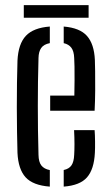

<svg xmlns="http://www.w3.org/2000/svg" viewBox="-20 -708 424 735"><path d="M46.9 -122.9Q45.9 -158.9 45.2 -203.6Q44.4 -248.3 44.4 -296.5Q44.4 -344.7 45 -390.9Q45.5 -437.1 46.9 -475.9Q50 -540 79.1 -570.9Q108.1 -601.7 170.7 -606.4V-542.9Q147.5 -538.4 137.7 -524.3Q127.9 -510.2 127.4 -486Q125.9 -440.1 125.4 -394.4Q124.8 -348.7 124.8 -302.9Q124.8 -257 125.4 -210.2Q125.9 -163.3 127.4 -115Q127.9 -88.1 138.3 -74.6Q148.8 -61.1 170.7 -56.9V6.4Q106.3 1.6 78.1 -29.2Q49.9 -60.1 46.9 -122.9ZM223.9 6.4V-57.2Q244.4 -61.4 253.7 -75.2Q263 -88.9 264 -115.5Q265 -130.5 265.1 -156.1Q265.1 -181.7 263.6 -209.8H342.2Q343.6 -193.1 343.9 -166.1Q344.2 -139 343.2 -122.9Q340.1 -59.9 313.1 -29.1Q286.1 1.8 223.9 6.4ZM172.1 -284V-342H264.6Q265.4 -371 265.4 -400.6Q265.4 -430.3 265.2 -453.3Q264.9 -476.4 264 -486Q263.1 -511.9 253.1 -525.3Q243.1 -538.6 223.9 -542.8V-606.4Q285.7 -601.3 313 -570.4Q340.4 -539.5 343.2 -478.5Q343.7 -467.3 344.2 -434.9Q344.6 -402.5 344.4 -361.7Q344.1 -321 342.2 -284ZM71.1 -688.4H319.2V-640H71.1Z"/></svg>

Font: Big Shoulders Stencil Text Thin
Style: Regular
Weight: 100
Designer: Patric King
Foundry: XO Type Co
Version: Version 2.001